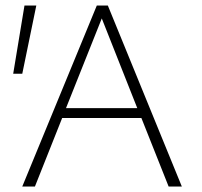

<svg xmlns="http://www.w3.org/2000/svg" viewBox="-20 -678 733 698"><path d="M61 -410H28L69 -658H112ZM494 -249H206L107 0H61L332 -658H372L641 0H593ZM479 -285 350 -611 220 -285Z"/></svg>

Font: Ysabeau SC Light
Style: Regular
Weight: 300
Designer: Christian Thalmann (Catharsis Fonts)
Version: Version 0.003